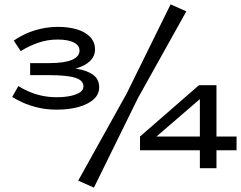

<svg xmlns="http://www.w3.org/2000/svg" viewBox="-20 -757 1103 879"><path d="M240 -255Q193 -255 153.5 -264.5Q114 -274 84.5 -287.5Q55 -301 36 -313L64 -363Q81 -352 107 -340Q133 -328 166.5 -320Q200 -312 240 -312Q276 -312 303.5 -318Q331 -324 346.5 -334.5Q362 -345 362 -362Q362 -389 324.5 -401Q287 -413 204 -413H118V-468H204Q275 -468 309.5 -483Q344 -498 344 -525Q344 -550 317 -563Q290 -576 244 -576Q197 -576 154 -561Q111 -546 75 -523L43 -571Q67 -588 98.5 -602.5Q130 -617 168 -625.5Q206 -634 246 -634Q294 -634 332.5 -622.5Q371 -611 393 -587.5Q415 -564 415 -531Q415 -499 391 -476.5Q367 -454 324 -442.5Q281 -431 223 -431V-450Q286 -450 333 -442Q380 -434 407 -414Q434 -394 434 -357Q434 -325 409 -302.5Q384 -280 340.5 -267.5Q297 -255 240 -255ZM560 -329 761 -737 833 -705 611 -307 410 102 338 70ZM672 -111 621 -132 891 -367H969ZM621 -69V-132H1063V-69ZM895 -367H971V13H895Z"/></svg>

Font: BioRhyme SemiExpanded
Style: Regular
Weight: 400
Width: 6
Designer: Aoife Mooney
Foundry: Aoife Mooney Type
Version: Version 1.600;gftools[0.9.33]